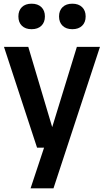

<svg xmlns="http://www.w3.org/2000/svg" viewBox="-20 -799 562 1039"><path d="M396 -545.5H521L269.5 220H145.5L218.5 0H180.5L1.5 -545.5H133L262.5 -111ZM79.5 -710Q79.5 -742 98.5 -760.5Q117.5 -779 151 -779Q184.5 -779 203.8 -760.5Q223 -742 223 -710Q223 -678 203.8 -659.5Q184.5 -641 151 -641Q117.5 -641 98.5 -659.5Q79.5 -678 79.5 -710ZM299.5 -710Q299.5 -742 318.8 -760.5Q338 -779 371.5 -779Q405 -779 424.2 -760.5Q443.5 -742 443.5 -710Q443.5 -678 424.2 -659.5Q405 -641 371.5 -641Q338 -641 318.8 -659.5Q299.5 -678 299.5 -710Z"/></svg>

Font: Encode Sans Semi Condensed SmBd
Style: Regular
Weight: 600
Width: 4
Designer: Multiple Designers
Foundry: Impallari Type
Version: Version 2.000